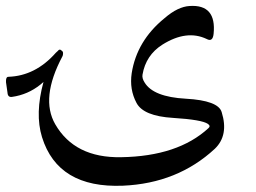

<svg xmlns="http://www.w3.org/2000/svg" viewBox="-69 -418 853 640"><path d="M620 -288Q553 -320 472 -269Q417 -234 406 -169Q404 -157 413 -143Q442 -95 550 -89Q659 -83 670 -44Q694 33 647 78Q523 193 341 201Q124 210 71 39Q47 -39 76 -145Q85 -174 96.5 -199Q108 -224 122 -246Q130 -258 137 -248Q144 -239 139 -230Q65 -91 115 -4Q180 109 335 106Q524 103 626 9Q634 2 624 -5Q604 -19 508 -25Q409 -31 386 -75Q362 -120 370 -174Q387 -282 479 -357Q502 -377 523 -387Q544 -397 563 -398Q653 -404 643 -305Q640 -277 620 -288ZM117 -242Q129 -255 137 -249Q145 -243 138 -229Q77 -110 -29 -95Q-43 -93 -44 -109L-49 -144Q-50 -162 -41 -162Q49 -165 117 -242Z"/></svg>

Font: Amiri
Style: Italic
Weight: 400
Italic angle: 10°
Designer: Khaled Hosny
Version: Version 0.113